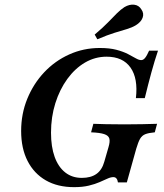

<svg xmlns="http://www.w3.org/2000/svg" viewBox="-20 -787 698 819"><path d="M296 11.3Q225.8 11.3 175.4 -17.7Q125 -46.8 97.6 -100.4Q70.2 -154 70.2 -228.2Q70.2 -301.6 96.4 -365.7Q122.6 -429.8 168.5 -478.6Q214.5 -527.4 275.4 -554.8Q336.3 -582.3 405.6 -582.3Q447.6 -582.3 476.6 -574.6Q505.6 -566.9 525.8 -556.5Q546 -546 559.3 -538.3Q572.6 -530.6 582.3 -530.6Q591.1 -530.6 598.8 -539.9Q606.5 -549.2 616.1 -571H654Q639.5 -528.2 625.8 -478.2Q612.1 -428.2 597.6 -368.5H559.7Q569.4 -452.4 536.7 -498.8Q504 -545.2 434.7 -545.2Q385.5 -545.2 342.7 -520.2Q300 -495.2 267.3 -450.4Q234.7 -405.6 216.1 -346.8Q197.6 -287.9 197.6 -221Q197.6 -160.5 213.3 -117.3Q229 -74.2 258.5 -51.2Q287.9 -28.2 329 -28.2Q367.7 -28.2 391.5 -45.2Q415.3 -62.1 425 -97.6L442.7 -158.9Q450 -183.1 446.4 -196Q442.7 -208.9 424.6 -214.9Q406.5 -221 368.5 -222.6L378.2 -258.9Q397.6 -258.1 431.5 -257.3Q465.3 -256.5 511.3 -256.5Q554 -256.5 587.5 -257.3Q621 -258.1 650 -258.9L640.3 -222.6Q613.7 -220.2 599.6 -214.5Q585.5 -208.9 577.4 -194.8Q569.4 -180.6 561.3 -153.2L521 -8.9H483.1Q481.5 -20.2 476.6 -25.8Q471.8 -31.5 463.7 -31.5Q452.4 -31.5 438.3 -25Q424.2 -18.5 404.8 -10.1Q385.5 -1.6 358.9 4.8Q332.3 11.3 296 11.3ZM395.2 -619.4 383.9 -639.5Q419.4 -669.4 441.1 -691.9Q462.9 -714.5 478.6 -730.2Q494.4 -746 510.5 -756.5Q532.3 -769.4 552.4 -766.9Q572.6 -764.5 583.1 -746.8Q595.2 -729.8 588.3 -711.3Q581.5 -692.7 558.9 -679Q542.7 -669.4 521 -662.9Q499.2 -656.5 469 -647.2Q438.7 -637.9 395.2 -619.4Z"/></svg>

Font: Playfair 9pt
Style: Bold Italic
Weight: 700
Italic angle: -15.6°
Designer: Claus Eggers Sørensen
Foundry: Claus Eggers Sørensen
Version: Version 2.203